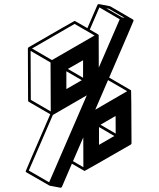

<svg xmlns="http://www.w3.org/2000/svg" viewBox="-20 -844 772 931"><path d="M301.8 -412.1 376.5 -455.1 301.8 -498.5ZM382.8 -466.8V-551.8L309.1 -509.8ZM273.9 66.4 220.2 56.2 107.9 -8.3Q104.5 -10.7 104.5 -13.7Q104.5 -15.6 223.6 -290L119.1 -350.6Q116.2 -352.5 116.2 -356.4L115.2 -609.4Q115.7 -612.8 118.7 -614.7Q339.8 -742.7 341.8 -742.7Q343.3 -742.7 403.8 -707.5L452.6 -820.3H453.1Q454.1 -821.8 454.6 -822.8Q457 -823.7 460 -824.2L514.6 -813.5L624.5 -749.5Q625.5 -749.5 625.5 -748.5Q626.5 -747.6 627 -746.6Q627.4 -745.6 627.9 -744.1Q627.4 -740.7 509.3 -467.8L614.3 -406.7H614.7L615.7 -404.8Q616.7 -404.8 617.7 -148.9Q617.2 -145 614.3 -143.1Q392.1 -15.1 390.1 -15.1L387.7 -16.1L328.6 -50.3L280.3 62Q277.8 66.4 273.9 66.4ZM584.5 -757.3 508.8 -801.3 495.6 -803.7 571.3 -759.8ZM459 -516.1 560.5 -750.5 461.9 -808.1 415.5 -700.7Q455.6 -677.2 455.8 -677Q456.1 -676.8 456.3 -676.8Q456.5 -676.8 456.8 -676.3Q457 -675.8 457.5 -675.3Q458 -674.8 458.5 -673.8ZM231.9 -552.7 438.5 -671.9 341.8 -728 135.3 -608.9ZM226.1 -303.7 225.1 -541 128.4 -597.2 129.4 -359.9ZM218.3 40 400.9 -381.8 236.3 -286.6 119.6 -17.1ZM384.3 -33.2 383.8 -177.7 334 -62.5ZM441.9 -312 596.7 -401.9 503.9 -455.6ZM541 -196.3 540.5 -281.7 467.3 -239.3ZM460 -141.6 534.2 -184.6 460 -228Z"/></svg>

Font: 3D Isometric
Style: Bold
Weight: 700
Designer: GGBotNet
Foundry: GGBotNet
Version: 1.14